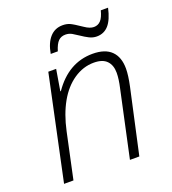

<svg xmlns="http://www.w3.org/2000/svg" viewBox="-132 -820 822 920"><g transform="rotate(-20 279.0 -360.5)"><path d="M426.8 -609.9Q407.2 -609.9 388.9 -619.1Q370.6 -628.4 352.1 -641.1Q335.4 -652.3 320.6 -661.1Q305.7 -669.9 287.1 -669.9Q265.1 -669.9 251 -656Q236.8 -642.1 226.1 -606.9H189.9Q199.2 -659.7 224.6 -688.2Q250 -716.8 290 -716.8Q310.1 -716.8 325.9 -710Q341.8 -703.1 383.3 -674.8Q408.7 -657.2 429.2 -657.2Q450.2 -657.2 464.1 -672.1Q478 -687 486.8 -721.2H523.9Q511.2 -663.6 487.5 -636.7Q463.9 -609.9 426.8 -609.9ZM373 0 445.8 -337.9Q456.1 -382.8 456.1 -414.1Q456.1 -453.1 434.8 -475.1Q413.6 -497.1 369.1 -497.1Q314.5 -497.1 266.4 -464.4Q218.3 -431.6 185.3 -372.8Q152.3 -314 134.8 -232.9L85 0H37.1L149.9 -530.8H189.9L171.9 -422.9H174.8Q254.9 -539.1 377.9 -539.1Q441.4 -539.1 473.1 -507.8Q504.9 -476.6 504.9 -418Q504.9 -383.8 493.2 -329.1L420.9 0Z"/></g></svg>

Font: TypoPRO Open Sans
Style: Italic
Weight: 300
Italic angle: -12°
Foundry: Ascender Corporation
Version: Version 1.10